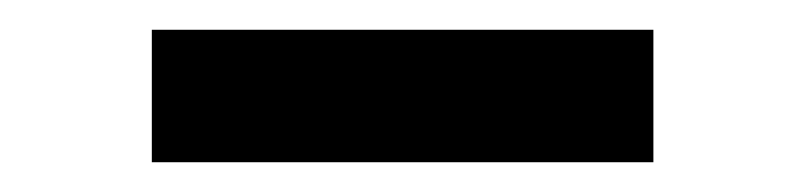

<svg xmlns="http://www.w3.org/2000/svg" viewBox="-20 -725 540 129"><path d="M82 -616V-705H419V-616Z"/></svg>

Font: Nunito Sans 9pt
Style: Bold
Weight: 700
Version: Version 3.101;gftools[0.9.27]